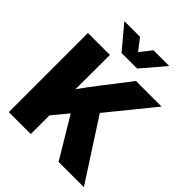

<svg xmlns="http://www.w3.org/2000/svg" viewBox="-256 -1099 1248 1248"><g transform="rotate(45 368.0 -474.5)"><path d="M190.9 -109.4V-337.9Q214.4 -373 237.5 -406Q260.7 -439 285.6 -471.9Q310.5 -504.9 337.9 -540.5L482.4 -727.5H717.3L413.1 -353L394.5 -355ZM41 0V-727.5H242.7V-571.3L241.7 -361.8L242.7 -265.6V0ZM498.5 0 323.2 -292.5 444.8 -442.9 731 0ZM298.3 -949.2 358.9 -870.1 421.9 -949.2H565.9V-948.2L430.2 -790H287.1L154.8 -948.2V-949.2Z"/></g></svg>

Font: Inter 28pt Black
Style: Regular
Weight: 900
Designer: Rasmus Andersson
Foundry: rsms
Version: Version 4.001;git-66647c0bb